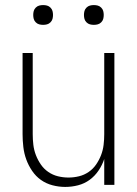

<svg xmlns="http://www.w3.org/2000/svg" viewBox="-20 -729 540 757"><path d="M237 8Q212 8 187 1.5Q162 -5 141.5 -19.5Q121 -34 106.5 -55.5Q92 -77 83.5 -100.5Q75 -124 72 -149.5Q69 -175 69 -200V-520H109V-200Q109 -179 111.5 -158Q114 -137 121.5 -117.5Q129 -98 141 -80.5Q153 -63 170.5 -51Q188 -39 208.5 -34Q229 -29 250 -29Q271 -29 291.5 -34Q312 -39 329.5 -51Q347 -63 359 -80.5Q371 -98 378.5 -117.5Q386 -137 388.5 -158Q391 -179 391 -200V-520H431V0H391V-102Q383 -78 368.5 -56.5Q354 -35 333.5 -20Q313 -5 288 1.5Q263 8 237 8ZM350 -631Q342 -631 334.5 -633Q327 -635 321 -641Q315 -647 313 -654.5Q311 -662 311 -670Q311 -678 313 -685.5Q315 -693 321 -699Q327 -705 334.5 -707Q342 -709 350 -709Q358 -709 365.5 -707Q373 -705 379 -699Q385 -693 387 -685.5Q389 -678 389 -670Q389 -662 387 -654.5Q385 -647 379 -641Q373 -635 365.5 -633Q358 -631 350 -631ZM150 -631Q142 -631 134.5 -633Q127 -635 121 -641Q115 -647 113 -654.5Q111 -662 111 -670Q111 -678 113 -685.5Q115 -693 121 -699Q127 -705 134.5 -707Q142 -709 150 -709Q158 -709 165.5 -707Q173 -705 179 -699Q185 -693 187 -685.5Q189 -678 189 -670Q189 -662 187 -654.5Q185 -647 179 -641Q173 -635 165.5 -633Q158 -631 150 -631Z"/></svg>

Font: Iosevka Curly Extralight
Style: Regular
Weight: 200
Monospace: yes
Designer: Belleve Invis
Foundry: Belleve Invis
Version: Version 22.1.2; ttfautohint (v1.8.4)